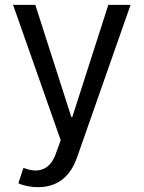

<svg xmlns="http://www.w3.org/2000/svg" viewBox="-20 -566 594 794"><path d="M137 208C221 208 272 161 299 84L520 -546H428L279 -82H275L126 -546H34L231 14L210 72C187 134 142 152 82 130L77 128L56 192C80 203 109 208 137 208Z"/></svg>

Font: Wafeq
Style: Regular
Weight: 400
Designer: Rasmus Andersson & Azza Alameddine
Foundry: Google & TypeTogether
Version: Version 3.000;FEAKit 1.0